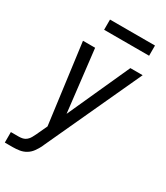

<svg xmlns="http://www.w3.org/2000/svg" viewBox="-239 -799 961 1109"><g transform="rotate(30 242.0 -244.5)"><path d="M-16 215V145H37Q50 145 63 142Q76 139 87 129.5Q98 120 104.5 108Q111 96 117 84L151 11L81 -520H162L210 -107L397 -520H479L187 113Q186 116 184.5 119Q183 122 182 124V125Q172 145 158 164.5Q144 184 124 196Q104 208 81.5 211.5Q59 215 37 215ZM155 -636V-704H455V-636Z"/></g></svg>

Font: Iosevka SS04 Oblique
Style: Regular
Weight: 400
Italic angle: -9°
Monospace: yes
Designer: Belleve Invis
Foundry: Belleve Invis
Version: Version 19.0.0; ttfautohint (v1.8.4)